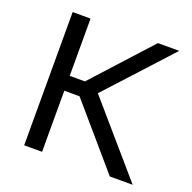

<svg xmlns="http://www.w3.org/2000/svg" viewBox="-124 -824 948 948"><g transform="rotate(20 350.0 -350.0)"><path d="M100 0V-700H194V-399H274L548 -700H660L354 -366L670 0H550L274 -321H194V0Z"/></g></svg>

Font: Golos Text
Style: Regular
Weight: 400
Designer: A.Korolkova, Vitaly Kuzmin
Foundry: ParaType Ltd
Version: Version 2.004